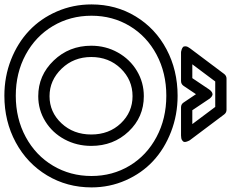

<svg xmlns="http://www.w3.org/2000/svg" viewBox="-108 -880 1020 847"><g transform="rotate(90 401.5 -457.0)"><path d="M-2 -351.1Q-2 -459 51 -546.1Q104 -633.3 196 -682.1Q288.1 -731 400.9 -731Q485.4 -731 560.3 -701.9Q635.3 -672.9 689 -622.8Q742.7 -572.8 773.9 -502Q805.2 -431.2 805.2 -351.1Q805.2 -243.2 752.2 -155Q699.2 -66.9 606.4 -16.8Q513.7 33.2 400.9 33.2Q316.4 33.2 241.9 3.9Q167.5 -25.4 113.8 -76.2Q60.1 -127 29.1 -198.5Q-2 -270 -2 -351.1ZM47.9 -351.1Q47.9 -257.3 93.3 -180.9Q138.7 -104.5 219.5 -60.8Q300.3 -17.1 400.9 -17.1Q501.5 -17.1 582.8 -61Q664.1 -105 709.5 -181.4Q754.9 -257.8 754.9 -351.1Q754.9 -443.8 709.5 -519.3Q664.1 -594.7 583 -637.9Q502 -681.2 400.9 -681.2Q300.3 -681.2 219.5 -638.2Q138.7 -595.2 93.3 -519.8Q47.9 -444.3 47.9 -351.1ZM180.2 -350.1Q180.2 -414.1 210.2 -467.5Q240.2 -521 291.3 -551.5Q342.3 -582 402.8 -582Q495.1 -582 558.6 -514.9Q622.1 -447.8 622.1 -350.1Q622.1 -286.1 593.3 -232.4Q564.5 -178.7 513.9 -147.5Q463.4 -116.2 402.8 -116.2Q311 -116.2 245.6 -184.3Q180.2 -252.4 180.2 -350.1ZM191.9 -786.1 305.2 -937Q313.5 -946.8 325.2 -946.8H462.9Q475.1 -946.8 482.9 -937L596.2 -786.1Q597.2 -784.7 598.9 -782Q600.6 -779.3 603 -772.2Q605.5 -765.1 604.5 -760Q603.5 -754.9 596.7 -750.5Q589.8 -746.1 576.2 -746.1H452.1Q438.5 -746.1 431.2 -756.8L394 -812L356.9 -756.8Q349.1 -746.1 335.9 -746.1H211.9Q210 -746.1 206.8 -746.3Q203.6 -746.6 196.5 -749Q189.5 -751.5 185.8 -755.1Q182.1 -758.8 182.9 -767.1Q183.6 -775.4 191.9 -786.1ZM402.8 -166Q473.1 -166 522.5 -218.8Q571.8 -271.5 571.8 -350.1Q571.8 -428.7 522.5 -480.5Q473.1 -532.2 402.8 -532.2Q331.1 -532.2 280.5 -480Q230 -427.7 230 -350.1Q230 -272.5 281.5 -219.2Q333 -166 402.8 -166ZM262.2 -795.9H323.2L373 -870.1Q379.4 -879.4 386.2 -882.8Q393.1 -886.2 397.9 -884.5Q402.8 -882.8 406.7 -879.6Q410.6 -876.5 413.1 -873L415 -870.1L464.8 -795.9H525.9L450.2 -897H337.9Z"/></g></svg>

Font: Trueno Bold Outline
Style: Regular
Weight: 700
Width: 6
Designer: Julieta Ulanovsky
Foundry: Julieta Ulanovsky
Version: Version 3.001b | FøM Fix